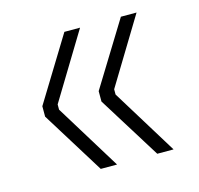

<svg xmlns="http://www.w3.org/2000/svg" viewBox="-74 -561 623 601"><g transform="rotate(-15 237.5 -261.0)"><path d="M234.9 -39.1H182.1L56.2 -242.2V-275.9L183.1 -482.9H233.9L104 -269V-252ZM418 -39.1H365.2L238.8 -242.2V-275.9L366.2 -482.9H417L287.1 -269V-252Z"/></g></svg>

Font: Sora ExtraLight
Style: Regular
Weight: 200
Designer: Jonathan Barnbrook, Julián Moncada
Foundry: Barnbrook Fonts
Version: Version 2.000